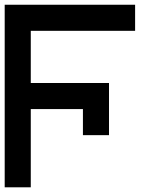

<svg xmlns="http://www.w3.org/2000/svg" viewBox="-20 -798 707 818"><path d="M333.3 -333.3H111.1V0H0V-777.8H555.6V-666.7H111.1V-444.4H444.4V-222.2H333.3Z"/></svg>

Font: Pixeloid Sans
Style: Regular
Weight: 400
Designer: GGBotNet
Foundry: GGBotNet
Version: 0.5